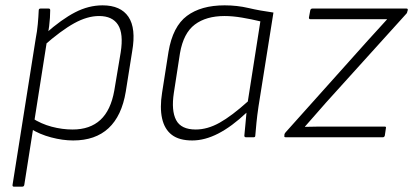

<svg xmlns="http://www.w3.org/2000/svg" viewBox="-20 -514 1547 719"><path d="M254 12Q215 12 171.5 0.5Q128 -11 95 -32L100 -72Q134 -50 173.5 -39.5Q213 -29 252 -29Q317 -29 356 -65Q395 -101 408 -175L432 -318Q443 -388 422 -421Q401 -454 351 -454Q307 -454 258 -427Q209 -400 143 -342L150 -388Q211 -442 261.5 -468Q312 -494 364 -494Q432 -494 461 -451Q490 -408 475 -322L451 -171Q436 -80 386.5 -34Q337 12 254 12ZM32 185Q26 185 27 178L114 -371Q119 -396 121.5 -423.5Q124 -451 125 -475Q125 -482 132 -482H162Q168 -482 168 -476Q168 -463 167 -447.5Q166 -432 164 -416Q162 -400 159 -388L156 -362L71 178Q70 185 63 185Z M700 12Q651 12 623.5 -9Q596 -30 587 -70.5Q578 -111 587 -167L611 -320Q627 -415 680 -454.5Q733 -494 821 -494Q868 -494 910.5 -484Q953 -474 1004 -467L948 -115Q943 -81 940.5 -55.5Q938 -30 936 -6Q936 0 930 0H901Q895 0 895 -6Q897 -26 899 -48Q901 -70 903 -92Q848 -40 797.5 -14Q747 12 700 12ZM713 -29Q757 -29 802.5 -54.5Q848 -80 908 -134L955 -434Q922 -442 886.5 -448Q851 -454 821 -454Q752 -454 709.5 -422Q667 -390 654 -315L631 -166Q621 -100 639.5 -64.5Q658 -29 713 -29Z M1050 0Q1043 0 1045 -6V-10Q1046 -15 1050 -19L1358 -363Q1376 -383 1394 -402.5Q1412 -422 1429 -441V-442Q1402 -442 1374.5 -442Q1347 -442 1320 -442H1143Q1136 -442 1137 -449L1142 -476Q1144 -482 1150 -482H1502Q1508 -482 1507 -476L1506 -473Q1505 -470 1504.5 -467.5Q1504 -465 1502 -463L1201 -130Q1182 -108 1162 -85.5Q1142 -63 1122 -40V-39Q1149 -40 1176.5 -40Q1204 -40 1232 -40H1421Q1427 -40 1425 -33L1421 -6Q1419 0 1414 0Z"/></svg>

Font: Sofia Sans ExtraLight
Style: Italic
Weight: 250
Italic angle: -9°
Version: Version 4.100-B